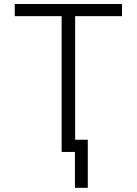

<svg xmlns="http://www.w3.org/2000/svg" viewBox="-20 -747 672 944"><path d="M52.6 -667.6H283V0H348.4V176.5H411.6V-60H349.4V-667.6H579.9V-727.3H52.6Z"/></svg>

Font: Karasuma Gothic
Style: Light
Weight: 300
Designer: Rasmus Andersson / Ryoko Nishizuka
Foundry: rsms
Version: Version 1.00